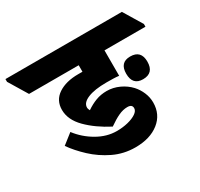

<svg xmlns="http://www.w3.org/2000/svg" viewBox="-209 -799 1017 974"><g transform="rotate(-30 300.0 -312.0)"><path d="M325 3Q257 3 198 -25.5Q139 -54 93 -97Q47 -140 17 -183L77 -230Q115 -180 170.5 -148Q226 -116 284 -116Q319 -116 349.5 -123.5Q380 -131 399 -144Q418 -157 418 -173Q418 -195 390 -195Q365 -195 338 -182.5Q311 -170 277 -146Q198 -187 147 -238.5Q96 -290 96 -348Q96 -404 141 -434Q186 -464 258 -464Q272 -464 283 -464V-502H-8L-74 -611V-627H608L674 -518V-502H434V-353Q420 -355 400 -355.5Q380 -356 361 -356Q291 -356 251.5 -339.5Q212 -323 212 -295Q212 -290 214 -285Q216 -280 218 -276Q247 -296 276.5 -307Q306 -318 340 -318Q377 -318 412 -302Q447 -286 472 -259Q492 -237 504 -208.5Q516 -180 516 -150Q516 -80 463.5 -38.5Q411 3 325 3ZM531 -277Q470 -277 470 -344Q470 -410 531 -410Q594 -410 594 -344Q594 -277 531 -277Z"/></g></svg>

Font: Noto Serif Devanagari Black
Style: Regular
Weight: 900
Designer: Universal Thirst, Indian Type Foundry and the Monotype Design Team
Foundry: Monotype Imaging Inc.
Version: Version 2.004; ttfautohint (v1.8.4.7-5d5b)